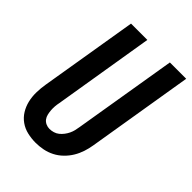

<svg xmlns="http://www.w3.org/2000/svg" viewBox="-217 -833 940 940"><g transform="rotate(45 253.0 -363.5)"><path d="M206 8Q177 8 149 1.5Q121 -5 98.5 -21Q76 -37 61.5 -60.5Q47 -84 40.5 -111.5Q34 -139 34.5 -168.5Q35 -198 40 -228L124 -735H237L151 -212Q148 -198 147 -184.5Q146 -171 147 -158Q148 -145 151 -132Q154 -119 161.5 -109Q169 -99 181 -93.5Q193 -88 206 -88Q219 -88 232.5 -92Q246 -96 256.5 -104.5Q267 -113 275.5 -124Q284 -135 290 -147.5Q296 -160 299 -172.5Q302 -185 304 -198L393 -735H506L415 -183Q411 -158 403 -133.5Q395 -109 381.5 -86.5Q368 -64 348.5 -45Q329 -26 305.5 -14Q282 -2 256.5 3Q231 8 206 8Z"/></g></svg>

Font: Iosevka
Style: Bold Italic
Weight: 700
Italic angle: -9°
Monospace: yes
Designer: Belleve Invis
Foundry: Belleve Invis
Version: Version 32.5.0; ttfautohint (v1.8.4)